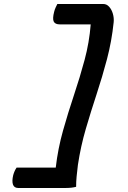

<svg xmlns="http://www.w3.org/2000/svg" viewBox="-20 -780 640 961"><path d="M267 -760H497Q514 -760 526.5 -746Q539 -732 545 -711Q551 -690 549 -669Q539 -573 515.5 -484Q492 -395 463.5 -308.5Q435 -222 409.5 -135Q384 -48 370 45Q366 77 363.5 103Q361 129 361 155Q350 158 336.5 159.5Q323 161 303 161H72Q51 161 45 144Q39 127 46 97Q52 75 63 59H259Q270 -36 295.5 -126.5Q321 -217 350.5 -305Q380 -393 403.5 -480.5Q427 -568 434 -658H279Q256 -658 249 -672Q242 -686 251 -721Q254 -733 258.5 -742.5Q263 -752 267 -760Z"/></svg>

Font: Recursive Mn Csl St Med
Style: Italic
Weight: 500
Italic angle: -15°
Monospace: yes
Version: Version 1.079;hotconv 1.0.112;makeotfexe 2.5.65598; ttfautoh